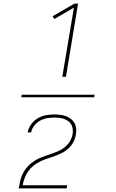

<svg xmlns="http://www.w3.org/2000/svg" viewBox="-20 -870 640 1060"><path d="M324 -446 388 -828 280 -765 270 -780 391 -850H411L344 -446ZM83 170Q87 148 92 126.5Q97 105 107.5 85Q118 65 134 48Q150 31 169.5 18.5Q189 6 210 -2Q231 -10 252.5 -17Q274 -24 295 -32.5Q316 -41 334.5 -55Q353 -69 365 -88.5Q377 -108 381 -130Q381 -130 381 -130Q381 -130 381 -131Q381 -131 381 -131Q381 -131 381 -131Q383 -144 381.5 -157.5Q380 -171 373.5 -182.5Q367 -194 356.5 -201.5Q346 -209 333.5 -213.5Q321 -218 307.5 -219.5Q294 -221 280 -221Q261 -221 240.5 -217.5Q220 -214 201.5 -204Q183 -194 169.5 -177Q156 -160 152 -139Q152 -139 152 -139Q152 -139 152 -139H133Q133 -139 133 -139Q133 -139 133 -140Q137 -163 152 -183.5Q167 -204 188.5 -217Q210 -230 233.5 -234Q257 -238 280 -238Q297 -238 313.5 -236Q330 -234 344.5 -228.5Q359 -223 371.5 -213.5Q384 -204 391.5 -190.5Q399 -177 400.5 -160.5Q402 -144 399 -128Q396 -107 386 -87.5Q376 -68 360 -52.5Q344 -37 324.5 -27Q305 -17 285 -9.5Q265 -2 244.5 4.5Q224 11 204.5 20Q185 29 167 43Q149 57 136.5 74.5Q124 92 116.5 112Q109 132 105 153H351L348 170ZM98 -333 100 -347H502L500 -333Z"/></svg>

Font: Iosevka Curly ThExObl
Style: Regular
Weight: 100
Width: 7
Italic angle: -9°
Monospace: yes
Designer: Belleve Invis
Foundry: Belleve Invis
Version: Version 11.1.0; ttfautohint (v1.8.3)